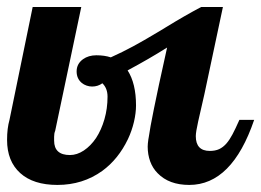

<svg xmlns="http://www.w3.org/2000/svg" viewBox="-26 -520 743 546"><path d="M-5.9 -122.1Q-5.9 -154.8 1 -179.2L66.9 -500H205.1L130.9 -147.9Q127.9 -141.1 127.9 -131.1Q127.9 -121.1 127.9 -120.1Q127.9 -79.1 172.9 -79.1Q192.9 -79.1 212.4 -92Q231.9 -105 247.1 -127.4Q262.2 -150.4 271 -180.9Q279.8 -211.4 279.8 -245.1Q279.8 -269 265.1 -283.2Q252.4 -273.9 235.8 -273.9Q228 -273.9 220.2 -276.6Q212.4 -279.3 206.5 -284.2Q191.9 -296.4 191.9 -316.9Q191.9 -338.4 210 -351.6Q225.6 -362.8 248 -362.8Q271 -362.8 289.1 -356.9Q322.8 -372.1 352.5 -388.2Q382.3 -404.3 418.9 -426.3Q423.8 -429.2 430.4 -433.1Q437 -437 444.8 -441.9Q500.5 -476.1 545.9 -500H607.9L555.2 -252L537.6 -174.8Q530.8 -144.5 530.8 -132.8Q530.8 -90.8 570.8 -90.8Q585.9 -90.8 597.2 -95.9Q608.4 -101.1 618.2 -112.3Q627 -122.6 635 -137.7Q643.1 -152.8 654.8 -179.2H696.8Q633.8 5.9 512.2 5.9Q454.6 5.9 422.4 -27.3Q408.2 -41.5 401.1 -61Q394 -80.6 394 -103Q394 -108.4 394.5 -112.3Q396 -126 397 -129.9Q400.4 -154.8 411.6 -210Q421.9 -262.2 449.2 -384.8Q397.9 -352.5 336.9 -319.8Q360.8 -282.7 360.8 -220.2Q360.8 -198.7 355 -173.6Q349.1 -148.4 337.9 -124.5Q310.5 -67.4 265.1 -34.2Q209.5 5.9 137.2 5.9Q68.8 5.9 31.5 -27.8Q-5.9 -61.5 -5.9 -122.1Z"/></svg>

Font: Pattaya
Style: Regular
Weight: 400
Designer: Pablo Impallari / Thai characters Designed by Thanarat Vachiruckul and Suppakit Chalermlarp
Foundry: Pablo Impallari
Version: Version 1.007;September 16, 2023;FontCreator 15.0.0.2934 64-